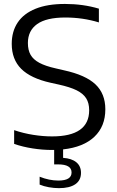

<svg xmlns="http://www.w3.org/2000/svg" viewBox="-20 -770 608 998"><path d="M308 6.5V50.5Q352.5 53.5 376.8 73.5Q401 93.5 401 128.5Q401 167.5 371.2 187.8Q341.5 208 286.5 208Q260.5 208 234 203.2Q207.5 198.5 186 189.5V148.5Q235.5 168.5 283.5 168.5Q352 168.5 352 126.5Q352 84.5 282.5 84.5H261.5V9.5H250Q201 9.5 149.8 1.5Q98.5 -6.5 53.5 -22V-93.5Q102 -77 153 -69Q204 -61 250.5 -61Q443.5 -61 443.5 -197Q443.5 -234.5 427.8 -259.2Q412 -284 378 -300.8Q344 -317.5 285.5 -330.5L242.5 -340Q139.5 -363 90.2 -412.2Q41 -461.5 41 -542Q41 -606.5 72 -653Q103 -699.5 164.8 -724.5Q226.5 -749.5 317.5 -749.5Q412 -749.5 494 -725V-653.5Q410.5 -679 319.5 -679Q221 -679 173 -644.8Q125 -610.5 125 -546.5Q125 -509.5 139 -485Q153 -460.5 184.5 -443.5Q216 -426.5 270 -414.5L313 -404.5Q425 -380 476.2 -331.5Q527.5 -283 527.5 -202Q527.5 -113 470.5 -59Q413.5 -5 308 6.5Z"/></svg>

Font: Encode Sans Semi Expanded
Style: Regular
Weight: 400
Width: 6
Designer: Multiple Designers
Foundry: Impallari Type
Version: Version 2.000